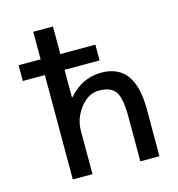

<svg xmlns="http://www.w3.org/2000/svg" viewBox="-110 -846 873 942"><g transform="rotate(-15 326.0 -375.0)"><path d="M32 -530V-610H144V-750H244V-610H422V-530H244V-390H247Q316 -470 414 -470Q584 -470 584 -240V0H487V-230Q487 -321 463.5 -354.5Q440 -388 380 -388Q326 -388 285 -335.5Q244 -283 244 -220V0H144V-530Z"/></g></svg>

Font: Mplus 1p Medium
Style: Regular
Weight: 500
Version: Version 1.061